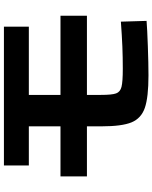

<svg xmlns="http://www.w3.org/2000/svg" viewBox="81 -829 776 978"><g transform="rotate(-90 469.0 -340.0)"><path d="M314.5 -210V-285.2H59.6V-419.9H314.5V-581.1H115.2V-708H822.3V-581.1H474.6V-419.9H877.9V-285.2H474.6V-213.9Q474.6 -157.7 482.2 -136.7Q489.7 -115.7 515.4 -109.1Q541 -102.5 608.4 -102.5Q666.5 -102.5 720.7 -104.7Q774.9 -106.9 847.7 -112.3L851.6 18.6Q811 22 722.4 25.1Q633.8 28.3 574.2 28.3Q462.4 28.3 408.7 9.8Q355 -8.8 334.7 -58.1Q314.5 -107.4 314.5 -210Z"/></g></svg>

Font: Pretendard JP ExtraBold
Style: Regular
Weight: 800
Designer: Base glyphs from Inter by Rasmus Andersson; Hangeul glyphs from Noto Sans CJK(Source Han Sans) by Jang Soo-young and Kan
Foundry: Kil Hyung-jin
Version: Version 1.309